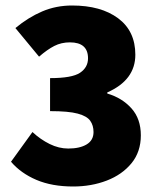

<svg xmlns="http://www.w3.org/2000/svg" viewBox="-20 -666 580 698"><path d="M246 12Q169 12 112.5 -12Q56 -36 20 -78L98 -186Q127 -159 160.5 -142.5Q194 -126 228 -126Q270 -126 295 -141Q320 -156 320 -186Q320 -210 308 -227Q296 -244 262.5 -253Q229 -262 162 -262V-382Q242 -382 271 -401.5Q300 -421 300 -454Q300 -512 234 -512Q203 -512 177.5 -499Q152 -486 122 -460L36 -564Q83 -603 133.5 -624.5Q184 -646 242 -646Q347 -646 409.5 -599.5Q472 -553 472 -467Q472 -375 370 -330V-326Q424 -310 458 -272Q492 -234 492 -174Q492 -114 458 -72.5Q424 -31 368 -9.5Q312 12 246 12Z"/></svg>

Font: Assistant ExtraBold
Style: Regular
Weight: 800
Designer: Hebrew By Ben Nathan, Latin by Paul Hunt
Version: Version 3.000